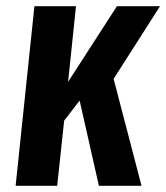

<svg xmlns="http://www.w3.org/2000/svg" viewBox="-20 -598 535 618"><path d="M30.3 0 90.8 -578.1H224.6L199.2 -334.5L356.4 -578.1H495.1L345.7 -344.2L435.5 0H298.3L236.3 -274.4L186.5 -209.5L164.1 0Z"/></svg>

Font: Oswald
Style: Medium
Weight: 500
Designer: Vernon Adams
Foundry: Vernon Adams
Version: 3.0; ttfautohint (v0.94.23-7a4d-dirty) -l 8 -r 50 -G 150 -x 